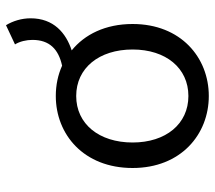

<svg xmlns="http://www.w3.org/2000/svg" viewBox="-58 -646 716 640"><g transform="rotate(-90 300.0 -326.0)"><path d="M300 12C428 12 540 -81 540 -242C540 -333 505 -402 452 -445C510 -464 559 -505 559 -582C559 -612 550 -641 536 -664L472 -634C482 -618 487 -596 487 -576C487 -519 456 -489 401 -477C370 -491 336 -498 300 -498C172 -498 60 -405 60 -242C60 -81 172 12 300 12ZM300 -56C207 -56 145 -131 145 -242C145 -354 207 -430 300 -430C393 -430 455 -354 455 -242C455 -131 393 -56 300 -56Z"/></g></svg>

Font: Hasklig
Style: Regular
Weight: 400
Monospace: yes
Designer: Paul D. Hunt, Teo Tuominen
Foundry: Adobe Systems Incorporated
Version: Version 2.030;PS 1.0;hotconv 16.6.51;makeotf.lib2.5.65220